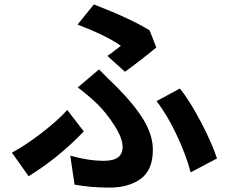

<svg xmlns="http://www.w3.org/2000/svg" viewBox="-20 -814 1040 874"><path d="M548.8 -487.3 468.8 -559.6Q482.4 -568.4 504.9 -585.9Q527.3 -603.5 530.3 -605.5Q463.9 -652.3 333 -702.1L407.2 -793.9Q576.2 -728.5 661.1 -675.8L691.4 -597.7Q619.1 -538.1 548.8 -487.3ZM319.3 26.4 299.8 -105.5Q381.8 -82 453.1 -82Q538.1 -82 538.1 -144.5Q538.1 -184.6 502 -241.2Q465.8 -297.9 424.8 -338.9Q378.9 -382.8 334 -416L430.7 -498Q447.3 -480.5 475.1 -453.6Q502.9 -426.8 511.7 -418Q594.7 -334 635.3 -265.6Q675.8 -197.3 675.8 -131.8Q675.8 -40 620.6 0Q565.4 40 478.5 40Q393.6 40 319.3 26.4ZM967.8 -92.8 847.7 -29.3Q828.1 -106.4 784.2 -199.7Q740.2 -293 692.4 -353.5L798.8 -411.1Q843.8 -355.5 894 -259.8Q944.3 -164.1 967.8 -92.8ZM286.1 -313.5 361.3 -215.8Q249 -97.7 110.4 -11.7L34.2 -119.1Q97.7 -153.3 169.9 -209Q242.2 -264.6 286.1 -313.5Z"/></svg>

Font: Nasu
Style: Bold
Weight: 700
Designer: Ryoko NISHIZUKA (kana &amp; ideographs); Paul D. Hunt (Latin, Greek &amp; Cyrillic); Wenlong ZHANG (bopomofo); Sandoll C
Version: Version 2014.1215